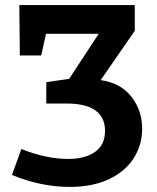

<svg xmlns="http://www.w3.org/2000/svg" viewBox="-20 -724 616 755"><path d="M376 -409Q454 -398 496.5 -344Q539 -290 539 -218Q539 -155 506.5 -103Q474 -51 409.5 -20Q345 11 254 11Q141 11 27 -36L64 -138Q161 -99 249 -99Q314 -99 353.5 -126.5Q393 -154 393 -210Q393 -262 355.5 -289.5Q318 -317 240 -317H162V-401L252 -414L368 -591H161L142 -506H58L56 -704H510V-603Z"/></svg>

Font: Bitter Pro
Style: Bold
Weight: 700
Designer: Sol Matas, and Bitter project Authors
Foundry: Sol Matas
Version: Version 1.010